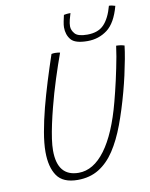

<svg xmlns="http://www.w3.org/2000/svg" viewBox="-97 -958 822 1050"><g transform="rotate(-10 314.0 -433.0)"><path d="M249 21.5Q167.5 21.5 134.2 -27Q101 -75.5 101 -159.5Q101 -207 111.8 -268.8Q122.5 -330.5 140.5 -400Q158 -467 180.2 -539Q202.5 -611 226.5 -682Q230.5 -683 236 -683.5Q241.5 -684 247 -684Q256.5 -684 263.5 -683Q270.5 -682 274 -681Q251.5 -619 227.2 -543.5Q203 -468 184 -393.5Q172 -347.5 162.8 -304.2Q153.5 -261 148.2 -224.2Q143 -187.5 143 -160Q143 -16 261 -16Q343 -16 409 -105Q475 -194 519.5 -364Q526 -388.5 533.2 -417.8Q540.5 -447 547.5 -478.5Q554.5 -510 561.2 -542.5Q568 -575 573.5 -606Q579 -637 582.5 -665Q588.5 -665 594.5 -664.5Q600.5 -664 606.2 -663.2Q612 -662.5 617.5 -661Q623 -659.5 628 -658Q624.5 -627 616.8 -585Q609 -543 598.8 -497.2Q588.5 -451.5 577 -409Q551 -312.5 521.5 -233.5Q492 -154.5 454.5 -97.5Q417 -40.5 366.8 -9.5Q316.5 21.5 249 21.5ZM616 -880.5Q591.5 -789 543.8 -753Q496 -717 433.5 -717Q364.5 -717 341.8 -744.5Q319 -772 319 -813.5Q319 -825.5 323 -846Q327 -866.5 330.5 -880.5Q338 -882 343.8 -882.8Q349.5 -883.5 355.2 -883.8Q361 -884 367.5 -884Q362.5 -869 357.5 -849Q352.5 -829 352.5 -813Q352.5 -791.5 369.5 -771.8Q386.5 -752 438 -752Q499 -752 531.2 -786Q563.5 -820 581.5 -887Q590 -887 599.8 -884.8Q609.5 -882.5 616 -880.5Z"/></g></svg>

Font: Grandstander Thin
Style: Italic
Weight: 100
Italic angle: -15°
Designer: Tyler Finck
Foundry: Etcetera Type Co
Version: Version 1.200